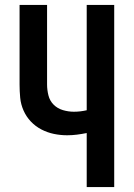

<svg xmlns="http://www.w3.org/2000/svg" viewBox="-20 -755 540 775"><path d="M330 0V-218Q310 -214 290.5 -211.5Q271 -209 251 -209Q224 -209 197.5 -214.5Q171 -220 147 -232.5Q123 -245 104.5 -264.5Q86 -284 75 -309Q64 -334 61.5 -360.5Q59 -387 59 -414V-735H170V-414Q170 -392 175.5 -370Q181 -348 196.5 -332.5Q212 -317 234 -310.5Q256 -304 278 -304Q291 -304 304 -305.5Q317 -307 330 -310V-735H441V0Z"/></svg>

Font: Iosevka SS04
Style: Bold
Weight: 700
Monospace: yes
Designer: Belleve Invis
Foundry: Belleve Invis
Version: Version 19.0.0; ttfautohint (v1.8.4)